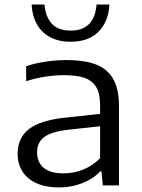

<svg xmlns="http://www.w3.org/2000/svg" viewBox="-20 -815 623 844"><path d="M503 -348.5V0H432L426 -61.5H420.5Q390 -29 341.8 -10Q293.5 9 240.5 9Q182.5 9 141.2 -9.2Q100 -27.5 78.8 -61Q57.5 -94.5 57.5 -139.5Q57.5 -210 108.8 -248.8Q160 -287.5 273 -298.5L420 -314.5V-352.5Q420 -404 402.5 -432.8Q385 -461.5 350.8 -473Q316.5 -484.5 261 -484.5Q222.5 -484.5 179 -478Q135.5 -471.5 95 -458V-524Q133 -537 180 -544Q227 -551 271 -551Q350 -551 400.8 -532Q451.5 -513 477.2 -468.5Q503 -424 503 -348.5ZM420 -119.5V-260L278 -244.5Q205.5 -236 174.2 -212.5Q143 -189 143 -146Q143 -101.5 172 -77.2Q201 -53 259.5 -53Q304.5 -53 346 -69.8Q387.5 -86.5 420 -119.5ZM119 -795H175.5Q180 -741 207.8 -710.8Q235.5 -680.5 290.5 -680.5Q395 -680.5 404.5 -795H461Q457 -720 413.2 -675.8Q369.5 -631.5 290.5 -631.5Q237.5 -631.5 199.8 -652Q162 -672.5 141.8 -709.2Q121.5 -746 119 -795Z"/></svg>

Font: Encode Sans Expanded
Style: Regular
Weight: 400
Width: 7
Designer: Multiple Designers
Foundry: Impallari Type
Version: Version 2.000